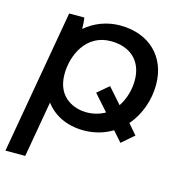

<svg xmlns="http://www.w3.org/2000/svg" viewBox="-107 -628 895 928"><g transform="rotate(15 340.5 -164.0)"><path d="M529 20 590 -33 546 -84C596 -141 623 -219 623 -296C623 -434 529 -528 382 -528C317 -528 256 -505 208 -464C208 -486 206 -508 204 -520H128L2 200H101L150 -80C190 -26 256 8 341 8C396 8 444 -7 484 -31ZM330 -80C280 -80 182 -107 182 -231C182 -325 234 -443 358 -443C457 -443 518 -385 518 -290C518 -244 505 -195 478 -155L410 -232L353 -184L424 -104C398 -89 367 -80 330 -80Z"/></g></svg>

Font: Fixel Display Medium
Style: Italic
Weight: 500
Italic angle: -10°
Designer: AlfaBravo + MacPaw
Foundry: Kyrylo Tkachov, Marchela Mozhyna, Serhii Makarenko, Maria Weinstein, Zakhar Kryvoshyya
Version: Version 1.210;Glyphs 3.2 (3217)